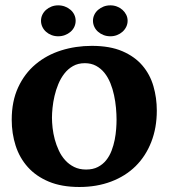

<svg xmlns="http://www.w3.org/2000/svg" viewBox="-20 -687 646 736"><path d="M284.2 29.8Q216.3 29.8 167.2 9.3Q118.2 -11.2 86.7 -46.4Q55.2 -81.5 40 -128.4Q24.9 -175.3 24.9 -228Q24.9 -298.8 49.6 -352.1Q74.2 -405.3 116.5 -440.7Q158.7 -476.1 214.4 -493.7Q270 -511.2 332 -511.2Q401.4 -511.2 449 -490.7Q496.6 -470.2 525.9 -435.8Q555.2 -401.4 568.1 -356.7Q581.1 -312 581.1 -263.2Q581.1 -196.8 559.8 -142.6Q538.6 -88.4 499.8 -50Q460.9 -11.7 406 9Q351.1 29.8 284.2 29.8ZM305.2 -444.8Q279.3 -444.8 260 -433.8Q240.7 -422.9 226.8 -405Q212.9 -387.2 203.6 -364.7Q194.3 -342.3 189 -319.1Q183.6 -295.9 181.4 -273.9Q179.2 -252 179.2 -235.8Q179.2 -218.3 181.6 -196.5Q184.1 -174.8 189.9 -152.8Q195.8 -130.9 205.6 -109.9Q215.3 -88.9 230 -72.8Q244.6 -56.6 264.4 -46.9Q284.2 -37.1 310.1 -37.1Q336.4 -37.1 355.2 -46.9Q374 -56.6 387 -72.8Q399.9 -88.9 407.7 -109.4Q415.5 -129.9 419.7 -151.1Q423.8 -172.4 425.3 -192.4Q426.8 -212.4 426.8 -228Q426.8 -249 424.6 -273.4Q422.4 -297.9 417.2 -322Q412.1 -346.2 403.1 -368.4Q394 -390.6 380.6 -407.5Q367.2 -424.3 348.4 -434.6Q329.6 -444.8 305.2 -444.8ZM469.2 -607.4Q469.2 -595.2 463.9 -584.2Q458.5 -573.2 449.5 -565.2Q440.4 -557.1 428.5 -552.5Q416.5 -547.9 403.3 -547.9Q389.2 -547.9 377.2 -552.5Q365.2 -557.1 356 -565.2Q346.7 -573.2 341.6 -584.2Q336.4 -595.2 336.4 -607.4Q336.4 -619.6 341.6 -630.4Q346.7 -641.1 356 -649.2Q365.2 -657.2 377.2 -661.9Q389.2 -666.5 403.3 -666.5Q416.5 -666.5 428.5 -661.9Q440.4 -657.2 449.5 -649.2Q458.5 -641.1 463.9 -630.4Q469.2 -619.6 469.2 -607.4ZM270 -607.4Q270 -595.2 264.9 -584.2Q259.8 -573.2 250.5 -565.2Q241.2 -557.1 229 -552.5Q216.8 -547.9 203.1 -547.9Q189.5 -547.9 177.5 -552.5Q165.5 -557.1 156.5 -565.2Q147.5 -573.2 142.3 -584.2Q137.2 -595.2 137.2 -607.4Q137.2 -619.6 142.3 -630.4Q147.5 -641.1 156.5 -649.2Q165.5 -657.2 177.5 -661.9Q189.5 -666.5 203.1 -666.5Q216.8 -666.5 229 -661.9Q241.2 -657.2 250.5 -649.2Q259.8 -641.1 264.9 -630.4Q270 -619.6 270 -607.4Z"/></svg>

Font: Peralta
Style: Regular
Weight: 400
Designer: Astigmatic (AOETI)
Foundry: Astigmatic (AOETI)
Version: Version 1.000